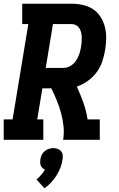

<svg xmlns="http://www.w3.org/2000/svg" viewBox="-21 -755 641 1037"><path d="M-1 0V-110H47L132 -625H99V-735H366Q397 -735 427.5 -728Q458 -721 482 -705Q506 -689 522 -664Q538 -639 545.5 -609.5Q553 -580 552.5 -548.5Q552 -517 547 -486Q542 -455 531.5 -423.5Q521 -392 501 -365Q481 -338 453 -318Q425 -298 394 -287Q413 -246 429 -201.5Q445 -157 452 -110H518V0H320Q326 -37 322 -74Q318 -111 308.5 -145.5Q299 -180 285.5 -213Q272 -246 256 -278H208L180 -110H213V0ZM320 -388Q340 -388 358.5 -398.5Q377 -409 389 -426.5Q401 -444 407.5 -464Q414 -484 417 -503Q419 -516 420 -529Q421 -542 420.5 -555Q420 -568 417 -580Q414 -592 407.5 -602.5Q401 -613 390 -619Q379 -625 366 -625H265L226 -388ZM219 262 176 214Q190 203 201.5 189.5Q213 176 222 161Q222 161 222 161Q222 161 222 161Q214 158 208.5 152.5Q203 147 199.5 139.5Q196 132 196 123Q196 114 197 105Q199 93 204.5 81.5Q210 70 220 61.5Q230 53 242.5 49Q255 45 267 45Q279 45 290.5 49Q302 53 309 61.5Q316 70 317.5 81.5Q319 93 317 105Q314 128 305.5 150Q297 172 284.5 192Q272 212 255.5 230Q239 248 219 262Z"/></svg>

Font: Iosevka Curly Slab XBdExObl
Style: Regular
Weight: 800
Width: 7
Italic angle: -9°
Monospace: yes
Designer: Belleve Invis
Foundry: Belleve Invis
Version: Version 11.1.0; ttfautohint (v1.8.3)